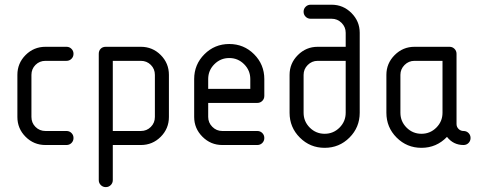

<svg xmlns="http://www.w3.org/2000/svg" viewBox="-20 -608 2011 805"><path d="M111.8 -117.6Q111.8 -92.9 128.8 -75.9Q145.9 -58.8 170.6 -58.8H258.8Q271.2 -58.8 279.7 -50.3Q288.2 -41.8 288.2 -29.4Q288.2 -17.1 279.7 -8.5Q271.2 0 258.8 0H170.6Q121.8 0 87.4 -34.4Q52.9 -68.8 52.9 -117.6V-294.1Q52.9 -342.9 87.4 -377.4Q121.8 -411.8 170.6 -411.8H258.8Q271.2 -411.8 279.7 -403.2Q288.2 -394.7 288.2 -382.4Q288.2 -370 279.7 -361.5Q271.2 -352.9 258.8 -352.9H170.6Q145.9 -352.9 128.8 -335.9Q111.8 -318.8 111.8 -294.1Z M423.5 -411.8H570.6Q619.4 -411.8 653.8 -377.4Q688.2 -342.9 688.2 -294.1V-117.6Q688.2 -68.8 653.8 -34.4Q619.4 0 570.6 0H452.9V147.1Q452.9 159.4 444.4 167.9Q435.9 176.5 423.5 176.5Q411.2 176.5 402.6 167.9Q394.1 159.4 394.1 147.1V-382.4Q394.1 -395.3 402.1 -403.5Q410 -411.8 423.5 -411.8ZM452.9 -352.9V-58.8H570.6Q595.3 -58.8 612.4 -75.9Q629.4 -92.9 629.4 -117.6V-294.1Q629.4 -318.8 612.4 -335.9Q595.3 -352.9 570.6 -352.9Z M1088.2 -276.5V-205.9Q1088.2 -193.5 1079.7 -185Q1071.2 -176.5 1058.8 -176.5H852.9V-117.6Q852.9 -93.5 870.3 -76.2Q887.6 -58.8 911.8 -58.8H1058.8Q1071.2 -58.8 1079.7 -50.3Q1088.2 -41.8 1088.2 -29.4Q1088.2 -17.1 1079.7 -8.5Q1071.2 0 1058.8 0H911.8Q863.5 0 828.8 -34.7Q794.1 -69.4 794.1 -117.6V-276.5Q794.1 -337.6 837.1 -380.6Q880 -423.5 941.2 -423.5Q1002.4 -423.5 1045.3 -380.6Q1088.2 -337.6 1088.2 -276.5ZM852.9 -276.5V-235.3H1029.4V-276.5Q1029.4 -312.9 1003.5 -338.8Q977.6 -364.7 941.2 -364.7Q904.7 -364.7 878.8 -338.8Q852.9 -312.9 852.9 -276.5Z M1282.4 -588.2H1370.6Q1418.8 -588.2 1453.5 -553.5Q1488.2 -518.8 1488.2 -470.6V-135.3Q1488.2 -74.1 1445.3 -31.2Q1402.4 11.8 1341.2 11.8Q1280 11.8 1237.1 -31.2Q1194.1 -74.1 1194.1 -135.3V-294.1Q1194.1 -342.4 1228.8 -377.1Q1263.5 -411.8 1311.8 -411.8H1429.4V-470.6Q1429.4 -494.7 1412.1 -512.1Q1394.7 -529.4 1370.6 -529.4H1282.4Q1270 -529.4 1261.5 -537.9Q1252.9 -546.5 1252.9 -558.8Q1252.9 -571.2 1261.5 -579.7Q1270 -588.2 1282.4 -588.2ZM1311.8 -352.9Q1287.6 -352.9 1270.3 -335.6Q1252.9 -318.2 1252.9 -294.1V-135.3Q1252.9 -98.8 1278.8 -72.9Q1304.7 -47.1 1341.2 -47.1Q1377.6 -47.1 1403.5 -72.9Q1429.4 -98.8 1429.4 -135.3V-352.9Z M1717.6 -411.8H1864.7Q1877.1 -411.8 1885.6 -403.2Q1894.1 -394.7 1894.1 -382.4V-88.2Q1894.1 -75.9 1902.6 -67.4Q1911.2 -58.8 1923.5 -58.8Q1935.9 -58.8 1944.4 -50.3Q1952.9 -41.8 1952.9 -29.4Q1952.9 -17.1 1944.4 -8.5Q1935.9 0 1923.5 0Q1880.6 0 1854.1 -34.1Q1810 11.8 1747.1 11.8Q1685.9 11.8 1642.9 -31.2Q1600 -74.1 1600 -135.3V-294.1Q1600 -342.4 1634.7 -377.1Q1669.4 -411.8 1717.6 -411.8ZM1717.6 -352.9Q1693.5 -352.9 1676.2 -335.6Q1658.8 -318.2 1658.8 -294.1V-135.3Q1658.8 -98.8 1684.7 -72.9Q1710.6 -47.1 1747.1 -47.1Q1783.5 -47.1 1809.4 -72.9Q1835.3 -98.8 1835.3 -135.3V-352.9Z"/></svg>

Font: OpenGost Type B TT
Style: Regular
Weight: 400
Version: Version 0.3